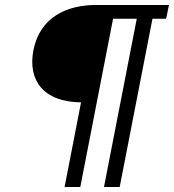

<svg xmlns="http://www.w3.org/2000/svg" viewBox="-20 -750 698 770"><path d="M239 0H302L433.5 -675H528.5L397 0H460L591.5 -675H646.5L657.5 -730H364.5C251 -730 140.5 -683.5 114 -548.5C91 -430 152 -341 305 -339.5Z"/></svg>

Font: Monaspace Neon ExtraLight
Style: Italic
Weight: 200
Italic angle: -11°
Designer: Riley Cran & the Lettermatic Team
Foundry: Lettermatic
Version: Version 1.200 (Monaspace Neon)